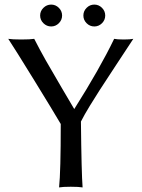

<svg xmlns="http://www.w3.org/2000/svg" viewBox="-20 -818 622 841"><path d="M334.5 -285.6Q336.9 -59.6 341.8 2.9Q325.7 0 290 0Q254.9 0 238.8 2.9Q246.1 -66.4 246.1 -274.9Q214.4 -329.1 129.2 -467.5Q43.9 -606 16.1 -647.9Q33.2 -645 73.2 -645Q112.8 -645 129.9 -647.9Q154.3 -600.1 180.2 -554.2Q206.1 -508.3 248.8 -436Q291.5 -363.8 305.2 -340.3Q417 -517.1 480 -647.9Q492.2 -645 522 -645Q550.8 -645 564 -647.9Q536.6 -606.4 485.8 -529.1Q435.1 -451.7 416.5 -423.1Q397.9 -394.5 373.5 -354.5Q349.1 -314.5 334.5 -285.6ZM170.2 -716.3Q155.8 -730.5 155.8 -750Q155.8 -769.5 170.2 -783.7Q184.6 -797.9 204.1 -797.9Q223.6 -797.9 237.8 -783.7Q252 -769.5 252 -750Q252 -730.5 237.8 -716.3Q223.6 -702.1 204.1 -702.1Q184.6 -702.1 170.2 -716.3ZM359.4 -716.3Q345.2 -730.5 345.2 -750Q345.2 -769.5 359.4 -783.7Q373.5 -797.9 393.1 -797.9Q412.6 -797.9 426.8 -783.7Q440.9 -769.5 440.9 -750Q440.9 -730.5 426.8 -716.3Q412.6 -702.1 393.1 -702.1Q373.5 -702.1 359.4 -716.3Z"/></svg>

Font: Linux Biolinum
Style: Regular
Weight: 400
Designer: Philipp H. Poll
Foundry: Philipp H. Poll
Version: Version 0.6.4